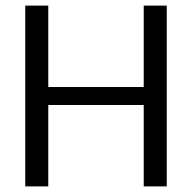

<svg xmlns="http://www.w3.org/2000/svg" viewBox="-20 -664 684 684"><path d="M492 0H574V-644H492V-354H152V-644H70V0H152V-290H492Z"/></svg>

Font: Kanit Light
Style: Regular
Weight: 300
Designer: Katatrad Team
Foundry: CadsonDemak
Version: Version 1.000;PS 001.000;hotconv 1.0.88;makeotf.lib2.5.64775